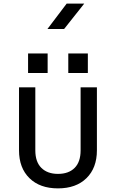

<svg xmlns="http://www.w3.org/2000/svg" viewBox="-20 -1032 640 1060"><path d="M300 8Q200 8 142.5 -48.5Q85 -105 85 -202V-550H175V-202Q175 -138 208.5 -105Q242 -72 300 -72Q359 -72 392 -105Q425 -138 425 -202V-550H515V-202Q515 -105 457.5 -48.5Q400 8 300 8ZM135 -737H243V-629H135ZM357 -737H465V-629H357ZM242 -872 348 -1012H445L334 -872Z"/></svg>

Font: Tiny
Style: Regular
Weight: 400
Designer: Philipp Nurullin, Konstantin Bulenkov
Foundry: JetBrains
Version: Version 2.251; ttfautohint (v1.8.4.7-5d5b)